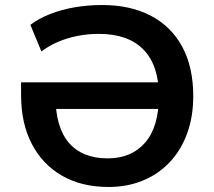

<svg xmlns="http://www.w3.org/2000/svg" viewBox="-20 -735 854 765"><path d="M413 10Q305 10 227 -35Q149 -80 106.5 -162Q64 -244 64 -356V-407H660V-301H161L201 -353Q201 -228 254.5 -166Q308 -104 409 -104Q504 -104 558.5 -167Q613 -230 613 -353Q613 -474 552 -537Q491 -600 374 -600Q330 -600 289.5 -592Q249 -584 213 -569Q177 -554 145 -530L101 -636Q134 -661 179.5 -679Q225 -697 278 -706Q331 -715 387 -715Q500 -715 581.5 -672Q663 -629 706.5 -548Q750 -467 750 -352Q750 -270 725.5 -203Q701 -136 656 -88.5Q611 -41 549 -15.5Q487 10 413 10Z"/></svg>

Font: Nunito Sans 9pt
Style: Bold
Weight: 700
Version: Version 3.101;gftools[0.9.27]